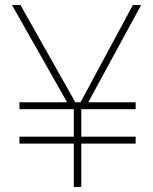

<svg xmlns="http://www.w3.org/2000/svg" viewBox="-20 -750 612 770"><path d="M58 -174V-202H276V-312H58V-340H249L28 -730H62L282 -340H303L513 -730H546L334 -340H524V-312H306V-202H524V-174H306V0H276V-174Z"/></svg>

Font: Sora Thin
Style: Regular
Weight: 32
Designer: Jonathan Barnbrook, Julián Moncada
Foundry: Barnbrook Fonts
Version: Version 2.000